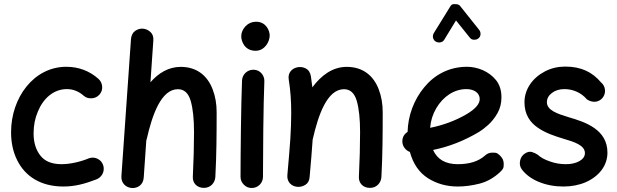

<svg xmlns="http://www.w3.org/2000/svg" viewBox="-20 -874 3052 949"><path d="M471.7 -406.7C481.9 -418 486.3 -431.6 484.9 -447.3C483.4 -462.4 477.1 -475.1 465.8 -484.9C422.4 -523.4 368.7 -543.9 307.6 -543.9C146.5 -543.9 34.7 -390.6 34.7 -220.7C34.7 -169.4 44.4 -123.5 64.5 -83C104 -2 182.1 47.9 293 47.9C348.1 47.9 397 35.6 453.6 13.7C482.4 4.4 499 -25.9 490.7 -55.2C486.3 -69.8 477.5 -81.1 463.9 -88.4C450.2 -95.7 436 -96.7 421.4 -92.3C380.4 -75.2 329.1 -62.5 284.2 -62.5C236.3 -62.5 201.2 -76.7 179.2 -105.5C157.2 -133.8 146 -169.9 146 -214.4C146 -252.9 152.8 -289.1 167 -322.3C194.3 -388.7 245.6 -433.6 310.5 -433.6C340.8 -433.6 368.7 -422.9 393.6 -400.9C404.8 -391.1 418.5 -386.7 434.1 -388.2C449.2 -389.2 461.9 -395.5 471.7 -406.7Z M630.4 55.2C659.2 57.6 688 40.5 690.4 3.9L703.1 -179.7C704.1 -181.6 704.6 -183.6 705.1 -186C732.4 -306.2 776.4 -433.1 859.4 -433.1C890.1 -433.1 911.1 -414.1 922.4 -376C933.6 -337.4 939 -285.6 939 -220.7C939 -152.3 937 -82 933.1 0.5C931.6 29.3 952.1 54.7 987.8 54.7C1022.5 54.7 1043 27.8 1044.4 0.5C1050.3 -108.9 1050.8 -215.8 1050.8 -319.3C1050.8 -360.4 1044.4 -397.9 1031.2 -432.1C1005.4 -500 953.1 -543.5 873 -543.5C813 -543.5 763.2 -512.7 723.6 -467.3L737.8 -672.9C739.3 -690.9 734.9 -705.1 724.1 -715.3C712.9 -725.6 700.7 -731 687 -732.4C672.9 -733.4 660.2 -729.5 647.9 -721.2C635.7 -712.4 628.9 -698.7 627.4 -680.7L580.1 -3.9C577.6 31.7 603 52.7 630.4 55.2Z M1172.4 -694.8C1172.4 -669.9 1189 -623 1243.2 -623C1288.6 -623 1313 -668 1313 -698.2C1313 -723.1 1294.9 -766.6 1245.6 -766.6C1225.6 -766.6 1208 -759.3 1193.8 -744.6C1179.7 -729.5 1172.4 -712.9 1172.4 -694.8ZM1233.9 -529.3H1231.4C1203.6 -529.3 1177.7 -507.3 1176.3 -476.6C1171.4 -360.8 1168.9 -101.6 1168.9 0C1168.9 15.1 1174.3 27.8 1185.5 39.1C1196.3 49.8 1209 55.2 1224.1 55.2C1239.3 55.2 1252.4 49.8 1263.7 39.1C1274.4 27.8 1279.8 15.1 1279.8 0C1279.8 -101.1 1281.7 -360.4 1286.6 -471.7V-474.6C1286.6 -488.8 1281.7 -501 1272 -512.2C1261.7 -523.4 1249 -528.8 1233.9 -529.3Z M1400.4 -9.3C1397 26.4 1421.9 46.9 1448.7 49.3C1462.9 50.8 1476.6 47.4 1489.3 39.6C1502 31.7 1508.8 19 1510.3 1.5C1516.6 -70.8 1522 -131.3 1525.4 -184.6L1525.9 -186C1553.2 -306.2 1597.2 -433.1 1680.2 -433.1C1710.9 -433.1 1731.9 -414.1 1743.2 -376C1754.4 -337.4 1759.8 -285.6 1759.8 -220.7C1759.8 -152.3 1757.8 -82 1753.9 0.5C1752.4 29.3 1772.9 54.7 1808.6 54.7C1843.3 54.7 1863.8 27.8 1865.2 0.5C1871.1 -108.9 1871.6 -215.8 1871.6 -319.3C1871.6 -360.4 1865.2 -397.9 1852.1 -432.1C1826.2 -500 1773.9 -543.5 1693.8 -543.5C1623.5 -543.5 1567.4 -501 1523.9 -442.4C1522 -460.4 1519.5 -478.5 1516.6 -497.6C1513.2 -516.1 1504.9 -528.8 1490.7 -536.1C1476.6 -543 1461.9 -544.4 1447.8 -541C1422.9 -535.2 1401.4 -514.2 1407.2 -480.5C1415.5 -427.7 1419.4 -378.4 1419.4 -315.9C1419.4 -278.8 1418 -235.8 1415 -187C1411.6 -138.2 1406.7 -79.1 1400.4 -9.3Z M2451.2 -22.9C2462.4 -33.2 2468.8 -42.5 2469.2 -50.8C2469.7 -59.1 2469.7 -63.5 2469.7 -64.5C2469.7 -78.6 2464.8 -90.8 2455.1 -101.1C2444.8 -112.3 2436 -118.7 2427.7 -119.1C2419.4 -119.6 2415 -119.6 2413.6 -119.6C2399.4 -119.6 2387.2 -114.7 2377 -105C2345.2 -76.7 2300.8 -62.5 2242.7 -62.5C2182.1 -62.5 2141.6 -85.9 2120.6 -132.8C2199.7 -148.9 2275.4 -178.7 2348.1 -222.2C2360.4 -229.5 2375 -240.7 2392.6 -256.3C2409.7 -271.5 2425.3 -291 2438.5 -314C2451.7 -336.9 2458.5 -363.3 2458.5 -393.1C2458.5 -426.8 2449.7 -455.1 2432.1 -477.5C2396.5 -522 2339.4 -543.9 2288.1 -543.9C2199.7 -543.9 2127.4 -504.4 2076.7 -442.4C2025.4 -380.4 1996.6 -301.8 1994.6 -222.2C1977.5 -210.9 1968.8 -195.8 1968.8 -176.3V-171.9C1970.2 -148.9 1985.8 -130.4 2005.9 -123C2022 -64 2051.8 -21 2095.2 6.8C2138.7 34.2 2187.5 47.9 2242.7 47.9C2277.8 47.9 2313.5 43 2350.1 33.7C2386.7 24.4 2420.4 5.4 2451.2 -22.9ZM2285.2 -433.6C2322.8 -433.6 2351.1 -415 2351.1 -384.3C2351.1 -360.4 2329.6 -335.4 2287.1 -310.1C2232.9 -278.3 2171.9 -255.4 2106 -242.2C2108.9 -277.8 2119.1 -310.1 2136.2 -338.9C2170.4 -397 2224.6 -433.6 2285.2 -433.6ZM2133.8 -668.5C2138.7 -665.5 2144 -664.1 2149.4 -664.1C2153.8 -664.1 2167.5 -664.1 2175.8 -677.7L2233.9 -772.9L2301.3 -689C2311 -675.8 2323.2 -677.7 2325.7 -677.7C2332.5 -677.7 2338.4 -679.7 2343.8 -683.6C2356.9 -693.8 2355 -705.6 2355 -708C2355 -715.3 2352.5 -721.2 2348.1 -726.6L2254.4 -844.2C2250 -850.6 2242.2 -853.5 2231 -853.5H2221.2C2214.8 -853 2209.5 -849.1 2205.1 -841.3L2124 -710C2121.1 -705.1 2119.6 -699.7 2119.6 -694.3C2119.6 -689.9 2120.1 -676.8 2133.8 -668.5Z M2958 -390.1C2967.3 -401.4 2971.7 -415 2970.2 -430.2C2968.8 -445.3 2961.9 -457.5 2950.2 -467.3C2907.7 -517.6 2852.5 -544.9 2773.9 -544.9C2737.3 -544.9 2704.1 -537.1 2673.3 -521C2612.3 -489.3 2572.3 -433.1 2572.3 -368.7C2572.3 -308.1 2599.6 -269 2639.2 -242.2C2678.2 -215.3 2725.6 -200.2 2766.1 -188C2819.3 -172.4 2871.1 -155.8 2871.1 -117.2C2871.1 -101.1 2861.8 -87.9 2843.8 -77.6C2825.7 -67.4 2803.2 -62.5 2777.3 -62.5C2749.5 -62.5 2723.1 -66.9 2697.8 -76.2C2671.9 -85 2652.3 -95.7 2638.2 -108.9C2630.4 -114.3 2620.6 -119.1 2609.4 -122.6C2598.1 -126 2585.9 -123 2573.7 -114.7C2561.5 -106.4 2553.7 -95.2 2550.8 -80.1C2547.4 -64.9 2549.8 -50.8 2558.1 -38.1C2578.1 -11.2 2606.9 10.3 2644 25.4C2681.2 40.5 2721.2 47.9 2764.6 47.9C2805.7 47.9 2842.8 40.5 2875.5 26.4C2941.4 -2.9 2982.4 -55.7 2982.4 -119.6C2982.4 -234.9 2871.6 -271 2791.5 -294.4C2736.8 -311 2683.1 -328.6 2683.1 -368.7C2683.1 -386.7 2691.4 -401.9 2708 -414.6C2724.6 -427.2 2745.1 -433.6 2770 -433.6C2812.5 -433.6 2853.5 -415.5 2880.9 -382.8C2907.7 -364.7 2939 -367.2 2958 -390.1Z"/></svg>

Font: Mikhak SemiBold
Style: Regular
Weight: 600
Designer: Amin Abedi
Version: Version 3.2